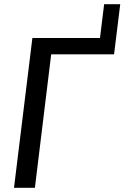

<svg xmlns="http://www.w3.org/2000/svg" viewBox="-20 -899 596 919"><path d="M526 -639H225L147 0H47L135 -717H458.5L478.5 -879H555.5Z"/></svg>

Font: Lato Medium
Style: Italic
Weight: 500
Italic angle: -7°
Designer: Lukasz Dziedzic
Foundry: tyPoland Lukasz Dziedzic
Version: Version 2.006; 2014-01-15